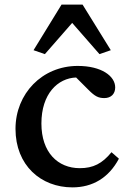

<svg xmlns="http://www.w3.org/2000/svg" viewBox="-20 -801 544 830"><path d="M293 9C380 9 450 -32 494 -115L462 -143C422 -94 383 -74 325 -74C230 -74 159 -142 159 -267C159 -396 230 -463 309 -466L363 -412C390 -385 405 -377 431 -377C460 -377 478 -395 478 -423C478 -472 419 -516 316 -516C162 -516 47 -396 47 -244C47 -86 157 9 293 9ZM125 -584 174 -567 292 -702 410 -567 459 -584 337 -781H246Z"/></svg>

Font: TPK Tissa Web Medium
Style: Regular
Weight: 500
Designer: Jacques Le Bailly, Suppakit Chalermlarp | Katatrad Co.,Ltd.
Foundry: Jacques Le Bailly, Cadson Demak Co.,Ltd.
Version: Version 5.000;Glyphs 3.1.2 (3151)